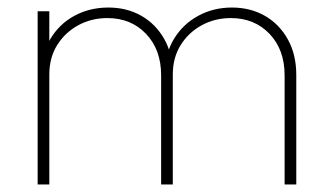

<svg xmlns="http://www.w3.org/2000/svg" viewBox="-20 -490 877 510"><path d="M80 0V-460H111V0ZM408 0V-290Q408 -358 368 -400Q328 -442 265 -442Q223 -442 188 -423Q153 -404 132 -370.5Q111 -337 111 -292L90 -293Q90 -346 113.5 -386Q137 -426 177.5 -448Q218 -470 268 -470Q317 -470 355.5 -448Q394 -426 416.5 -386Q439 -346 439 -292V0ZM736 0V-290Q736 -358 696 -400Q656 -442 593 -442Q551 -442 516 -423Q481 -404 460 -370.5Q439 -337 439 -292L418 -293Q418 -347 442 -386.5Q466 -426 506.5 -448Q547 -470 596 -470Q645 -470 683.5 -448Q722 -426 744.5 -385.5Q767 -345 767 -291V0Z"/></svg>

Font: Outfit Thin
Style: Regular
Weight: 100
Designer: Rodrigo Fuenzalida
Foundry: fragTYPE
Version: Version 1.100;gftools[0.9.27]